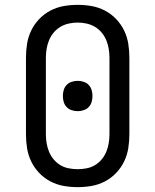

<svg xmlns="http://www.w3.org/2000/svg" viewBox="-20 -763 640 791"><path d="M300 8Q271 8 242.5 3Q214 -2 188 -15.5Q162 -29 141.5 -50.5Q121 -72 108.5 -98Q96 -124 91.5 -152.5Q87 -181 87 -210V-525Q87 -554 91.5 -582.5Q96 -611 108.5 -637Q121 -663 141.5 -684.5Q162 -706 188 -719.5Q214 -733 242.5 -738Q271 -743 300 -743Q329 -743 357.5 -738Q386 -733 412 -719.5Q438 -706 458.5 -684.5Q479 -663 491.5 -637Q504 -611 508.5 -582.5Q513 -554 513 -525V-210Q513 -181 508.5 -152.5Q504 -124 491.5 -98Q479 -72 458.5 -50.5Q438 -29 412 -15.5Q386 -2 357.5 3Q329 8 300 8ZM300 -66Q318 -66 336.5 -69.5Q355 -73 371 -82.5Q387 -92 399 -106.5Q411 -121 418 -138Q425 -155 428 -173.5Q431 -192 431 -210V-525Q431 -543 428 -561.5Q425 -580 418 -597Q411 -614 399 -628.5Q387 -643 371 -652.5Q355 -662 336.5 -666Q318 -670 300 -670Q282 -670 263.5 -666Q245 -662 229 -652.5Q213 -643 201 -628.5Q189 -614 182 -597Q175 -580 172 -561.5Q169 -543 169 -525V-210Q169 -192 172 -173.5Q175 -155 182 -138Q189 -121 201 -106.5Q213 -92 229 -82.5Q245 -73 263.5 -69.5Q282 -66 300 -66ZM300 -305Q288 -305 275.5 -309Q263 -313 254.5 -322Q246 -331 242.5 -343Q239 -355 239 -368Q239 -380 242.5 -392Q246 -404 254.5 -413Q263 -422 275.5 -426Q288 -430 300 -430Q312 -430 324.5 -426Q337 -422 345.5 -413Q354 -404 357.5 -392Q361 -380 361 -368Q361 -355 357.5 -343Q354 -331 345.5 -322Q337 -313 324.5 -309Q312 -305 300 -305Z"/></svg>

Font: Iosevka Plex Etoile
Style: Regular
Weight: 400
Designer: Belleve Invis
Foundry: Belleve Invis
Version: Version 25.1.1; ttfautohint (v1.8.4)